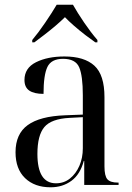

<svg xmlns="http://www.w3.org/2000/svg" viewBox="-20 -786 563 816"><path d="M195 10Q127 10 86.5 -29Q46 -68 46 -139Q46 -217 98 -254.5Q150 -292 256 -296L332 -299V-381Q332 -464 316.5 -500Q301 -536 248 -536Q198 -536 181.5 -501.5Q165 -467 165 -387Q125 -387 104.5 -401Q84 -415 84 -446Q84 -497 133 -521.5Q182 -546 254 -546Q338 -546 381 -507Q424 -468 424 -373V-79Q424 -38 436.5 -24Q449 -10 481 -10H484V0H338V-102H336Q321 -45 283.5 -17.5Q246 10 195 10ZM218 -7Q252 -7 277.5 -27.5Q303 -48 317.5 -81.5Q332 -115 332 -156V-288L275 -285Q198 -281 168.5 -246Q139 -211 139 -132Q139 -7 218 -7ZM117 -616Q143 -647 172 -689.5Q201 -732 221 -766H290Q309 -732 338 -689.5Q367 -647 394 -616V-606H385Q369 -617 343.5 -636.5Q318 -656 294 -677Q270 -698 256 -713Q239 -696 216 -676.5Q193 -657 169 -638.5Q145 -620 126 -606H117Z"/></svg>

Font: Noto Serif Display SemiCondensed
Style: Regular
Weight: 400
Width: 4
Designer: Monotype Design Team
Foundry: Monotype Imaging Inc.
Version: Version 2.009